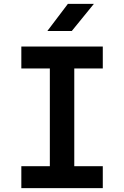

<svg xmlns="http://www.w3.org/2000/svg" viewBox="-20 -970 640 990"><path d="M224 -810H350L464 -950H330ZM90 0H510V-113H363V-617H510V-730H90V-617H237V-113H90Z"/></svg>

Font: JetBrains Mono
Style: Bold
Weight: 558
Monospace: yes
Designer: Philipp Nurullin, Konstantin Bulenkov
Foundry: JetBrains
Version: Version 2.305